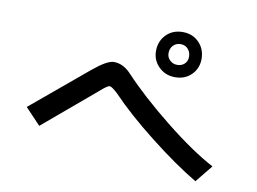

<svg xmlns="http://www.w3.org/2000/svg" viewBox="-72 -853 1143 855"><g transform="rotate(10 500.0 -425.5)"><path d="M62.5 -298.8 316.4 -510.7Q379.9 -563.5 410.2 -563.5Q452.1 -563.5 487.3 -526.4Q572.3 -435.5 698.7 -334.5Q825.2 -233.4 922.9 -181.6L859.4 -103.5Q760.7 -162.1 643.1 -254.4Q525.4 -346.7 447.3 -428.7Q419.9 -454.1 410.2 -454.1Q400.4 -454.1 364.3 -421.9L131.8 -225.6ZM642.6 -644.5Q642.6 -626 656.2 -612.8Q669.9 -599.6 689.5 -599.6Q709 -599.6 722.2 -611.8Q735.4 -624 735.4 -644.5Q735.4 -665 722.7 -679.2Q710 -693.4 689.5 -693.4Q668.9 -693.4 655.8 -679.7Q642.6 -666 642.6 -644.5ZM585.9 -644.5Q585.9 -688.5 614.7 -718.3Q643.6 -748 689.5 -748Q734.4 -748 763.2 -718.3Q792 -688.5 792 -644.5Q792 -601.6 763.2 -572.8Q734.4 -543.9 689.5 -543.9Q645.5 -543.9 615.7 -573.2Q585.9 -602.5 585.9 -644.5Z"/></g></svg>

Font: Gothic A1 SemiBold
Style: Regular
Weight: 600
Version: Version 2.50